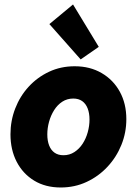

<svg xmlns="http://www.w3.org/2000/svg" viewBox="-20 -832 612 860"><path d="M252 7.8Q183.6 7.8 133.1 -22.9Q82.5 -53.7 54.7 -107.4Q26.9 -161.1 26.9 -230.5Q26.9 -291 48.1 -345.9Q69.3 -400.9 108.2 -443.4Q147 -485.8 199.5 -510.5Q252 -535.2 314.5 -535.2Q383.3 -535.2 435.5 -504.6Q487.8 -474.1 516.8 -420.9Q545.9 -367.7 545.9 -298.3Q545.9 -237.8 523.7 -182.9Q501.5 -127.9 461.4 -85Q421.4 -42 367.9 -17.1Q314.5 7.8 252 7.8ZM264.2 -136.7Q291.5 -136.7 313.2 -150.9Q335 -165 350.1 -188.2Q365.2 -211.4 373 -239.7Q380.9 -268.1 380.9 -296.4Q380.9 -325.2 372.6 -346.4Q364.3 -367.7 348.1 -379.2Q332 -390.6 308.1 -390.6Q280.8 -390.6 259 -376.5Q237.3 -362.3 222.4 -338.6Q207.5 -314.9 199.7 -286.6Q191.9 -258.3 191.9 -230Q191.9 -201.2 200.2 -180.2Q208.5 -159.2 224.6 -147.9Q240.7 -136.7 264.2 -136.7ZM341.3 -565.9 201.2 -724.1 307.1 -812 422.4 -622.1Z"/></svg>

Font: Reddit Sans Black
Style: Italic
Weight: 900
Italic angle: -11.25°
Designer: Stephen Hutchings
Version: Version 1.013